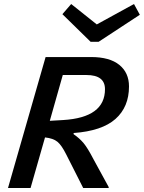

<svg xmlns="http://www.w3.org/2000/svg" viewBox="-20 -940 719 960"><path d="M292 -869.1 335.9 -919.9 463.9 -817.9 649.9 -919.9 679.2 -866.2 473.1 -731H433.1ZM523.9 -3.9 522.9 0H396L311 -168Q288.1 -213.9 267.1 -231.2Q246.1 -248.5 205.1 -252.9L132.8 0H20L208 -654.8H435.1Q528.3 -654.8 576.7 -615.5Q625 -576.2 625 -507.8Q625 -405.3 557.4 -345.2Q489.7 -285.2 348.1 -274.9V-269Q377.9 -248.5 398.2 -224.1Q418.5 -199.7 446.8 -145ZM412.1 -564.9H293.9L229 -335.9L295.9 -339.8Q504.9 -352.5 504.9 -494.1Q504.9 -564.9 412.1 -564.9Z"/></svg>

Font: IntelOne Mono Medium
Style: Italic
Weight: 500
Italic angle: -16°
Designer: Fred Shallcrass
Foundry: Frere-Jones Type LLC
Version: Version 1.200;hotconv 1.1.0;makeotfexe 2.6.0;FJTRelease1.2